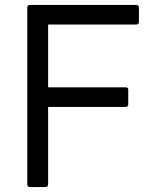

<svg xmlns="http://www.w3.org/2000/svg" viewBox="-20 -754 616 774"><path d="M101 0Q90 0 90 -11V-724Q90 -734 101 -734H529Q540 -734 540 -724V-666Q540 -655 529 -655H174V-402H486Q497 -402 497 -392V-334Q497 -323 486 -323H174V-11Q174 0 163 0Z"/></svg>

Font: LINE Seed Sans TH App
Style: Regular
Weight: 400
Designer: Dalton Maag Ltd | Thai characters by Cadson Demak Co.,Ltd.
Foundry: Dalton Maag Ltd
Version: Version 1.003